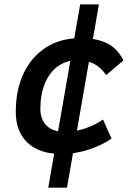

<svg xmlns="http://www.w3.org/2000/svg" viewBox="-20 -704 626 890"><path d="M203.6 166 351.6 -683.6H438.5L290.5 166ZM279.3 -92.8Q328.1 -92.8 374.8 -108.6Q421.4 -124.5 457.5 -149.9L497.1 -61.5Q449.7 -29.3 388.9 -9.8Q328.1 9.8 265.1 9.8Q164.1 9.8 108.6 -41.5Q53.2 -92.8 53.2 -186Q53.2 -289.1 90.3 -365.7Q127.4 -442.4 194.6 -484.9Q261.7 -527.3 352.1 -527.3Q429.7 -527.3 477.3 -502.9Q524.9 -478.5 552.2 -424.3L472.2 -356Q447.3 -392.1 415.3 -408.4Q383.3 -424.8 338.4 -424.8Q287.1 -424.8 248.3 -396.7Q209.5 -368.7 188.5 -318.1Q167.5 -267.6 167 -199.7Q167.5 -148.9 196.8 -120.8Q226.1 -92.8 279.3 -92.8Z"/></svg>

Font: Cascadia Mono Medium
Style: Italic
Weight: 500
Italic angle: -10°
Monospace: yes
Designer: Aaron Bell
Foundry: Saja Typeworks
Version: Version 2407.024